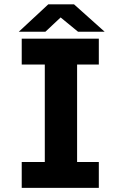

<svg xmlns="http://www.w3.org/2000/svg" viewBox="-20 -885 568 906"><path d="M191.4 -700.2H343.8V0H191.4ZM446.3 -702.6V-580.6H82.5V-702.6ZM446.3 -120.6V1.5H82.5V-120.6ZM208 -864.7H329.1L473.6 -735.4H348.1L266.1 -802.7L194.3 -735.4H68.8Z"/></svg>

Font: DavidDev Light
Style: Regular
Weight: 300
Designer: David.dev
Foundry: David.dev
Version: Version 1.001;FEAKit 1.0